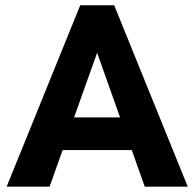

<svg xmlns="http://www.w3.org/2000/svg" viewBox="-20 -700 729 720"><path d="M430.2 -259.8 344.2 -502 257.8 -259.8ZM684.1 0H522.9L474.1 -137.2H214.8L166 0H4.9L280.8 -680.2H408.2Z"/></svg>

Font: Glacial Indifference
Style: Bold
Weight: 700
Version: Version 1.001